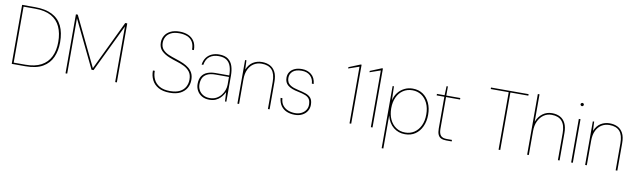

<svg xmlns="http://www.w3.org/2000/svg" viewBox="-49 -1372 7419 2243"><g transform="rotate(10 3660.5 -250.0)"><path d="M77 0V-700H229Q354 -700 434 -659Q514 -618 552 -539Q590 -460 590 -346Q590 -247 555.5 -168.5Q521 -90 444 -45Q367 0 237 0ZM97 -18H235Q349 -18 422.5 -57.5Q496 -97 532 -170.5Q568 -244 568 -346Q568 -449 533.5 -524.5Q499 -600 426 -641Q353 -682 235 -682H97Z M715 0V-700H737L1019 -115L1300 -700H1324V0H1304V-660L1031 -94H1007L735 -657V0Z M1953 12Q1870 12 1817 -18Q1764 -48 1739 -98.5Q1714 -149 1715 -210H1737Q1736 -156 1757.5 -110Q1779 -64 1826.5 -36Q1874 -8 1952 -8Q2023 -8 2067.5 -31Q2112 -54 2133 -93Q2154 -132 2154 -179Q2154 -237 2127.5 -271.5Q2101 -306 2059.5 -326.5Q2018 -347 1970 -361.5Q1922 -376 1880 -393Q1822 -416 1785.5 -452Q1749 -488 1749 -550Q1749 -594 1770.5 -630.5Q1792 -667 1836 -689.5Q1880 -712 1945 -712Q2001 -712 2046 -693Q2091 -674 2118 -633.5Q2145 -593 2145 -528H2123Q2123 -589 2099.5 -625Q2076 -661 2035.5 -676.5Q1995 -692 1945 -692Q1882 -692 1843.5 -671.5Q1805 -651 1788 -619Q1771 -587 1771 -550Q1771 -500 1797.5 -470Q1824 -440 1866 -422Q1908 -404 1956.5 -389Q2005 -374 2050 -354Q2085 -338 2113.5 -315.5Q2142 -293 2159 -260Q2176 -227 2176 -179Q2176 -125 2151.5 -82Q2127 -39 2078 -13.5Q2029 12 1953 12Z M2421 12Q2369 12 2332 -10Q2295 -32 2275.5 -68Q2256 -104 2256 -145Q2256 -204 2279 -239.5Q2302 -275 2344 -291.5Q2386 -308 2441 -308H2603Q2603 -370 2588 -415Q2573 -460 2538.5 -484.5Q2504 -509 2444 -509Q2378 -509 2336 -477Q2294 -445 2283 -377H2263Q2271 -430 2297 -463.5Q2323 -497 2361.5 -513Q2400 -529 2444 -529Q2514 -529 2553 -499.5Q2592 -470 2607.5 -420.5Q2623 -371 2623 -310V0H2607L2601 -110Q2595 -98 2582 -77.5Q2569 -57 2548.5 -36.5Q2528 -16 2497 -2Q2466 12 2421 12ZM2422 -8Q2468 -8 2502 -26.5Q2536 -45 2558.5 -74Q2581 -103 2592 -135.5Q2603 -168 2603 -197V-290H2445Q2382 -290 2345 -271Q2308 -252 2293 -220Q2278 -188 2278 -145Q2278 -109 2295 -77.5Q2312 -46 2345 -27Q2378 -8 2422 -8Z M2754 0V-517H2770L2775 -408Q2802 -472 2849 -500.5Q2896 -529 2954 -529Q3007 -529 3048 -508.5Q3089 -488 3112.5 -443.5Q3136 -399 3136 -326V0H3116V-321Q3116 -418 3075.5 -463.5Q3035 -509 2954 -509Q2902 -509 2861.5 -484Q2821 -459 2797.5 -410.5Q2774 -362 2774 -291V0Z M3435 12Q3382 12 3340 -5.5Q3298 -23 3271.5 -59.5Q3245 -96 3239 -154H3261Q3264 -102 3289 -70Q3314 -38 3353 -23Q3392 -8 3435 -8Q3478 -8 3510.5 -24.5Q3543 -41 3561.5 -69Q3580 -97 3580 -131Q3580 -176 3564 -199.5Q3548 -223 3515.5 -236Q3483 -249 3430 -260Q3387 -268 3355.5 -280.5Q3324 -293 3304.5 -309.5Q3285 -326 3275.5 -348Q3266 -370 3266 -399Q3266 -438 3285.5 -467Q3305 -496 3341 -512.5Q3377 -529 3428 -529Q3493 -529 3539 -492Q3585 -455 3592 -381H3570Q3567 -438 3530 -473.5Q3493 -509 3428 -509Q3358 -509 3323 -478.5Q3288 -448 3288 -399Q3288 -373 3299 -350.5Q3310 -328 3340 -310.5Q3370 -293 3426 -281Q3477 -270 3516.5 -256.5Q3556 -243 3579 -215.5Q3602 -188 3602 -134Q3602 -94 3582 -61Q3562 -28 3524.5 -8Q3487 12 3435 12Z M4084 0V-673L3957 -629V-645L4092 -700H4104V0Z M4337 0V-673L4210 -629V-645L4345 -700H4357V0Z M4504 220V-517H4520L4525 -352Q4537 -404 4567.5 -443.5Q4598 -483 4643 -506Q4688 -529 4742 -529Q4813 -529 4864 -494Q4915 -459 4943 -398Q4971 -337 4971 -258Q4971 -180 4942.5 -118.5Q4914 -57 4863.5 -22.5Q4813 12 4742 12Q4664 12 4606 -34.5Q4548 -81 4524 -171V220ZM4742 -8Q4802 -8 4848.5 -38.5Q4895 -69 4922 -125Q4949 -181 4949 -259Q4949 -335 4922 -391.5Q4895 -448 4848.5 -478.5Q4802 -509 4742 -509Q4679 -509 4631.5 -477Q4584 -445 4558.5 -388.5Q4533 -332 4533 -259Q4533 -186 4558.5 -129.5Q4584 -73 4631.5 -40.5Q4679 -8 4742 -8Z M5231 0Q5195 0 5170.5 -11Q5146 -22 5133.5 -49Q5121 -76 5121 -122V-499H5030V-517H5121L5125 -625H5141V-517H5307V-499H5141V-122Q5141 -67 5162.5 -42.5Q5184 -18 5234 -18H5296V0Z M5852 0V-682H5639V-700H6085V-682H5872V0Z M6191 0V-720H6211V-395Q6237 -460 6285 -494.5Q6333 -529 6394 -529Q6450 -529 6491 -507Q6532 -485 6554 -440Q6576 -395 6576 -326V0H6556V-321Q6556 -416 6515 -462.5Q6474 -509 6394 -509Q6340 -509 6299 -480.5Q6258 -452 6234.5 -401.5Q6211 -351 6211 -282V0Z M6713 0V-517H6733V0ZM6723 -670Q6716 -670 6709.5 -676Q6703 -682 6703 -689Q6703 -697 6709.5 -702.5Q6716 -708 6723 -708Q6731 -708 6736.5 -702.5Q6742 -697 6742 -689Q6742 -682 6736.5 -676Q6731 -670 6723 -670Z M6879 0V-517H6895L6900 -408Q6927 -472 6974 -500.5Q7021 -529 7079 -529Q7132 -529 7173 -508.5Q7214 -488 7237.5 -443.5Q7261 -399 7261 -326V0H7241V-321Q7241 -418 7200.5 -463.5Q7160 -509 7079 -509Q7027 -509 6986.5 -484Q6946 -459 6922.5 -410.5Q6899 -362 6899 -291V0Z"/></g></svg>

Font: DM Sans 11pt Thin
Style: Regular
Weight: 250
Version: Version 4.004;gftools[0.9.30]